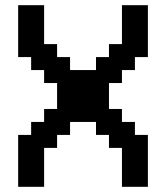

<svg xmlns="http://www.w3.org/2000/svg" viewBox="-20 -720 640 740"><path d="M450 0H550V-200H500V-250H450V-300H400V-400H450V-450H500V-500H550V-700H450V-550H400V-500H350V-450H250V-500H200V-550H150V-700H50V-500H100V-450H150V-400H200V-300H150V-250H100V-200H50V0H150V-150H200V-200H250V-250H350V-200H400V-150H450Z"/></svg>

Font: Matrix Sans Video
Style: Regular
Weight: 400
Designer: Brad Neil
Version: Version 1.100